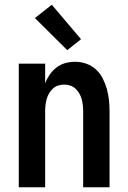

<svg xmlns="http://www.w3.org/2000/svg" viewBox="-20 -788 540 808"><path d="M59 0V-520H170V-438Q178 -458 190 -475Q202 -492 218.5 -504.5Q235 -517 255 -522.5Q275 -528 296 -528Q320 -528 343 -520Q366 -512 383.5 -496Q401 -480 412 -458.5Q423 -437 429.5 -414Q436 -391 438.5 -367.5Q441 -344 441 -320V0H330V-320Q330 -333 328.5 -346Q327 -359 323.5 -371.5Q320 -384 313.5 -395Q307 -406 297.5 -415Q288 -424 275.5 -428Q263 -432 250 -432Q237 -432 224.5 -428Q212 -424 202.5 -415Q193 -406 186.5 -395Q180 -384 176.5 -371.5Q173 -359 171.5 -346Q170 -333 170 -320V0ZM263 -577 127 -712 198 -768 321 -623Z"/></svg>

Font: Iosevka Curly
Style: Bold
Weight: 700
Monospace: yes
Designer: Belleve Invis
Foundry: Belleve Invis
Version: Version 22.1.2; ttfautohint (v1.8.4)